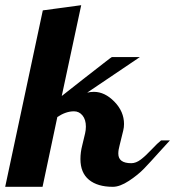

<svg xmlns="http://www.w3.org/2000/svg" viewBox="-61 -720 675 740"><path d="M370 -500H478L275 -363Q288 -366 301 -366Q343 -366 380 -328Q417 -290 417 -242Q417 -229 414 -217L400 -160Q395 -142 395 -128Q395 -91 445 -91Q463 -91 481.5 -105Q500 -119 523.5 -144Q547 -169 560 -179H594Q585 -170 552 -133Q519 -96 495 -71Q471 -46 436 -23Q401 0 374 0Q315 0 282 -27Q249 -54 249 -107Q249 -133 256 -160L267 -206Q270 -219 270 -232Q270 -259 257 -275Q244 -291 224 -291Q193 -291 160 -269L103 0H-41L104 -680L252 -700L177 -350Q212 -378 259 -414.5Q306 -451 338 -476Q370 -501 370 -500Z"/></svg>

Font: Lobster 1.3
Style: Regular
Weight: 400
Designer: Pablo Impallari
Foundry: Pablo Impallari. www.impallari.com
Version: Version 1.003 2010